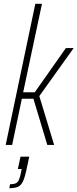

<svg xmlns="http://www.w3.org/2000/svg" viewBox="-20 -763 408 1011"><path d="M10 0 166 -743H201L102 -277H163L327 -510H368L187 -257L265 0H229L156 -243H95L44 0ZM29 228 33 207Q54 207 64.5 201.5Q75 196 80.5 182Q86 168 91 144L94 127H74L88 62H134L118 137Q112 164 105.5 181.5Q99 199 89.5 209.5Q80 220 65 224Q50 228 29 228Z"/></svg>

Font: Saira Condensed Thin
Style: Italic
Weight: 250
Width: 3
Italic angle: -12°
Designer: Hector Gatti with collaboration of the Omnibus-Type team
Foundry: Omnibus-Type
Version: Version 1.101